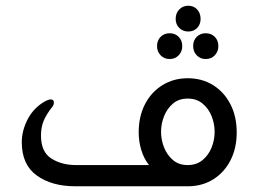

<svg xmlns="http://www.w3.org/2000/svg" viewBox="-20 -650 901 670"><path d="M637 -540Q618 -540 605.5 -552.5Q593 -565 593 -584Q593 -604 605.5 -617Q618 -630 637 -630Q656 -630 668 -617Q680 -604 680 -584Q680 -565 668 -552.5Q656 -540 637 -540ZM572 -444Q553 -444 540.5 -457Q528 -470 528 -489Q528 -509 540.5 -521.5Q553 -534 572 -534Q591 -534 603.5 -521.5Q616 -509 616 -489Q616 -470 603.5 -457Q591 -444 572 -444ZM654 -489Q654 -509 666.5 -521.5Q679 -534 698 -534Q717 -534 729.5 -521.5Q742 -509 742 -489Q742 -470 729.5 -457Q717 -444 698 -444Q679 -444 666.5 -457Q654 -470 654 -489ZM635 -377Q685 -377 723.5 -353Q762 -329 784 -286.5Q806 -244 806 -188Q806 -133 784.5 -91Q763 -49 725.5 -25Q688 -1 639 0H242Q161 0 108.5 -37.5Q56 -75 56 -154Q56 -195 77.5 -235.5Q99 -276 140 -298Q150 -303 157 -303Q168 -303 168 -292Q168 -284 163 -278Q141 -250 132 -227.5Q123 -205 123 -177Q123 -120 159 -97Q195 -74 245 -74H500Q483 -95 473.5 -125Q464 -155 464 -188Q464 -244 486 -286.5Q508 -329 547 -353Q586 -377 635 -377ZM635 -74Q666 -74 687 -91.5Q708 -109 718.5 -135.5Q729 -162 729 -190Q729 -218 718.5 -244.5Q708 -271 687 -288.5Q666 -306 635 -306Q604 -306 583.5 -288.5Q563 -271 552.5 -244.5Q542 -218 542 -190Q542 -162 552.5 -135.5Q563 -109 583.5 -91.5Q604 -74 635 -74Z"/></svg>

Font: Zain
Style: Regular
Weight: 400
Designer: Zain,Boutros
Foundry: Mobile Telecommunications Company (Zain), 2024
Version: Version 1.51; ttfautohint (v1.8.4)